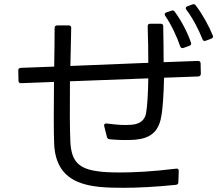

<svg xmlns="http://www.w3.org/2000/svg" viewBox="-20 -891 1040 914"><path d="M986 -707C993 -710 996 -715 993 -722C974 -769 942 -826 912 -865C908 -871 903 -872 896 -870L872 -861C864 -858 862 -852 867 -845C899 -803 927 -747 944 -704C947 -697 952 -694 959 -697ZM882 -673C889 -676 892 -681 889 -688C874 -734 844 -792 812 -835C808 -841 803 -843 796 -840L772 -832C763 -829 762 -823 767 -815C797 -771 823 -714 838 -670C841 -663 846 -660 854 -663ZM68 -507C68 -499 72 -495 80 -495L237 -501C236 -381 235 -267 238 -201C250 -4 416 3 569 3C635 3 716 -1 817 -11C825 -12 829 -16 829 -23L831 -77C831 -85 826 -90 818 -88C703 -74 615 -70 552 -70C505 -70 471 -72 450 -75C354 -87 320 -123 315 -215C312 -276 312 -384 313 -504L686 -518C685 -444 681 -383 675 -350C669 -323 651 -300 604 -297C572 -294 536 -297 488 -303C479 -304 474 -300 476 -291L489 -239C491 -232 495 -229 502 -228C545 -224 585 -223 624 -226C692 -232 734 -261 747 -333C755 -372 759 -440 761 -521L924 -527C932 -528 936 -532 936 -540L935 -589C935 -597 930 -601 922 -601L759 -595C759 -650 758 -709 757 -766C757 -774 753 -778 745 -778H695C687 -778 683 -774 683 -766C685 -707 686 -648 686 -592L315 -577C316 -637 318 -698 319 -757C320 -765 315 -770 308 -770H252C244 -770 240 -765 240 -758C240 -702 239 -638 238 -574L79 -568C71 -568 67 -563 67 -556Z"/></svg>

Font: LINE Seed JP App_OTF Regular
Style: Regular
Weight: 400
Designer: LY Corporation & Fontrix & Fontworks
Version: Version 1.002